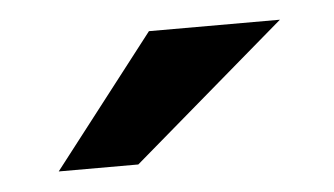

<svg xmlns="http://www.w3.org/2000/svg" viewBox="-28 -794 410 236"><g transform="rotate(-5 177.0 -676.0)"><path d="M36.6 -595.2 162.1 -757.3H323.7L134.8 -595.2Z"/></g></svg>

Font: Ufes Sans SemiBold
Style: Regular
Weight: 600
Designer: Ricardo Esteves & Filipe Motta
Foundry: ProDesignUfes - Ricardo Esteves, Filipe Motta (This is a derivative work, based on Roboto family, by Christian Robertson
Version: Version 2.0